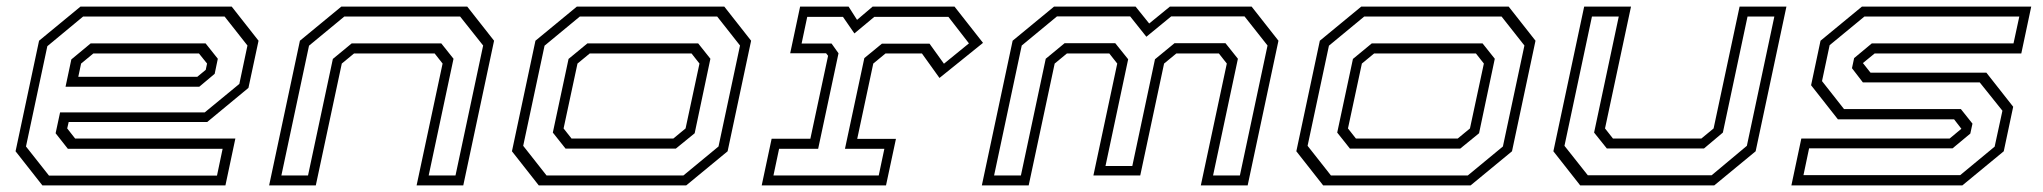

<svg xmlns="http://www.w3.org/2000/svg" viewBox="-20 -560 6171 580"><path d="M680 -540 761 -437 730.5 -294.5 606 -191.5H187.5L183 -172L207 -141.5H691L661 0H108L27 -103L98 -437L223 -540ZM658.5 -510H231L123 -420.5L58.5 -117.5L128 -29.5H635.5L652.5 -110.5H185L148 -157.5L161.5 -220.5H598.5L703 -306.5L727.5 -422.5ZM601 -429 638 -382.5 628.5 -337 582 -298H178L195.5 -380.5L254 -429ZM581 -398.5H262L225 -368L216.5 -328H576L601.5 -349L605.5 -368Z M793 0 886 -437 1011 -540H1391.5L1472.5 -437L1379.5 0H1238.5L1317 -368L1293 -398.5H1049.5L1012.5 -368L934 0ZM830 -30H910.5L985.5 -382L1042.5 -429H1313L1350 -382.5L1275 -30H1356L1439.5 -422.5L1370 -510H1020L913.5 -422Z M1607.5 0 1526.5 -103 1597.5 -437 1722.5 -540H2168L2249 -437L2178 -103L2053 0ZM1631 -30H2044.5L2150.5 -117.5L2215.5 -422.5L2146.5 -510H1731.5L1625 -422L1560.5 -119.5ZM1688.5 -111 1650 -159.5 1697.5 -382 1754.5 -429H2089L2126 -382.5L2078.5 -157.5L2021.5 -111ZM1706.5 -141.5H2014L2051 -172L2093 -368L2069 -398.5H1761.5L1724.5 -368L1682.5 -172Z M2281 0 2311 -141H2428L2481.5 -391.5L2475.5 -399H2367L2397 -540H2543.5L2569 -500L2616 -540H2863.5L2949.5 -430.5L2818 -324.5L2765 -398.5H2655L2618 -368L2569.5 -140.5H2686.5L2656.5 0ZM2316.5 -30H2634.5L2651.5 -110.5H2532.5L2591 -384.5L2644 -428H2788L2831.5 -367.5L2907 -429L2845 -509H2621L2561 -459L2526.5 -509H2418.5L2401.5 -428.5H2492L2513 -399L2451.5 -110.5H2333.5Z M2946 0 3039 -437 3164 -540H3410.5L3451.5 -489L3514 -540H3761L3842 -437L3749 0H3607.5L3686 -368L3662 -398.5H3533.5L3496.5 -368L3424.5 -30H3283L3355 -368L3331 -398.5H3203L3166 -368L3087.5 0ZM2983 -30H3064L3139 -382.5L3196 -429.5H3349L3388 -381L3319.5 -58.5H3400.5L3469 -381L3528 -429.5H3682L3719.5 -382.5L3644.5 -30H3725.5L3809 -422.5L3739.5 -510.5H3518L3443 -449L3394 -510.5H3173L3066.5 -422.5Z M3977 0 3896 -103 3967 -437 4092 -540H4537.5L4618.5 -437L4547.5 -103L4422.5 0ZM4000.5 -30H4414L4520 -117.5L4585 -422.5L4516 -510H4101L3994.5 -422L3930 -119.5ZM4058 -111 4019.5 -159.5 4067 -382 4124 -429H4458.5L4495.5 -382.5L4448 -157.5L4391 -111ZM4076 -141.5H4383.5L4420.5 -172L4462.5 -368L4438.5 -398.5H4131L4094 -368L4052 -172Z M4753.5 0 4672.5 -103 4765.5 -540H4907L4828.5 -172L4852.5 -141.5H5119.5L5156.5 -172L5235 -540H5376.5L5283.5 -103L5158.5 0ZM4776.5 -30.5H5150.5L5257 -119.5L5340 -510H5259L5184.5 -159.5L5127.5 -111.5H4834L4795.5 -159.5L4870 -510H4789L4706 -119.5Z M5391.5 0 5421.5 -141.5H5869.5L5905 -171L5883 -199.5H5532L5451 -302.5L5479.5 -437L5604.5 -540H6116L6086 -398.5H5643L5607.5 -369.5L5630.5 -340.5H5980.5L6061.5 -237.5L6033 -103L5908 0ZM5428 -31H5901.5L6005.5 -117L6029 -225.5L5960.5 -311H5607.5L5574.5 -354L5581 -384.5L5634.5 -429H6062.5L6080 -510H5612L5507 -423.5L5484 -315L5550.5 -230.5H5903.5L5938.5 -186.5L5932 -156.5L5878.5 -112H5445Z"/></svg>

Font: Tourney Expanded Light
Style: Italic
Weight: 300
Width: 7
Italic angle: -12°
Designer: Tyler Finck
Foundry: Etcetera Type Co
Version: Version 1.010; ttfautohint (v1.8.3)